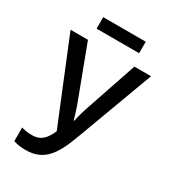

<svg xmlns="http://www.w3.org/2000/svg" viewBox="-210 -979 983 1099"><g transform="rotate(30 281.5 -429.5)"><path d="M142 -794H423V-870H142ZM135 11C257 11 307 -63 360 -207L548 -714H438L320 -366C310 -335 301 -304 295 -274H291C283 -304 273 -337 262 -366L131 -714H16L238 -171C207 -100 173 -81 124 -81C98 -81 79 -84 56 -91V-1C80 7 107 11 135 11Z"/></g></svg>

Font: Noto Sans Mono SemiCondensed Medium
Style: Regular
Weight: 500
Width: 4
Designer: Monotype Design Team
Foundry: Monotype Imaging Inc.
Version: Version 2.014